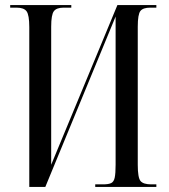

<svg xmlns="http://www.w3.org/2000/svg" viewBox="-20 -734 662 754"><path d="M95 -627Q95 -675 84.5 -689.5Q74 -704 45 -704H20V-714H260V-704H230Q202 -704 191.5 -690Q181 -676 181 -629V-87L441 -714H594V-704H570Q542 -704 531.5 -691Q521 -678 521 -629V-87Q521 -36 532 -23Q543 -10 574 -10H594V0H354V-10H385Q406 -10 416.5 -15Q427 -20 430.5 -36.5Q434 -53 434 -87V-669L158 0H95Z"/></svg>

Font: Noto Serif Display ExtraCondensed
Style: Regular
Weight: 400
Width: 2
Designer: Monotype Design Team
Foundry: Monotype Imaging Inc.
Version: Version 2.009